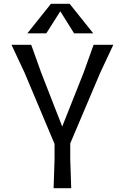

<svg xmlns="http://www.w3.org/2000/svg" viewBox="-20 -984 652 1003"><path d="M347 -235V-151L352 -1H260L265 -151V-232L108 -605L40 -750H143L195 -605L305 -323L417 -605L469 -750H572L504 -605ZM367 -810 295 -925 222 -810H123L246 -964H344L467 -810Z"/></svg>

Font: Farro Light
Style: Regular
Weight: 300
Designer: Aceler Chua
Foundry: Grayscale Limited
Version: Version 1.101